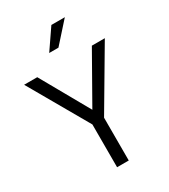

<svg xmlns="http://www.w3.org/2000/svg" viewBox="-203 -930 903 1026"><g transform="rotate(-30 248.0 -417.0)"><path d="M80 -630 248 -332 417 -630H497L281 -264V0H209V-264L-1 -630ZM257 -710H200L285 -834H368Z"/></g></svg>

Font: Mukta Malar Light
Style: Regular
Weight: 300
Designer: Aadarsh Rajan, Girish Dalvi, Yashodeep Gholap
Foundry: Ek Type
Version: Version 2.538;PS 1.000;hotconv 16.6.51;makeotf.lib2.5.65220;